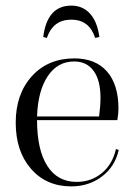

<svg xmlns="http://www.w3.org/2000/svg" viewBox="-20 -652 489 684"><path d="M234 -632Q275 -632 301 -603Q327 -574 334 -520L319 -517Q298 -582 234 -582Q169 -582 147 -517L134 -520Q148 -632 234 -632ZM234 12Q145 12 90.5 -50.5Q36 -113 36 -215Q36 -317 93.5 -380.5Q151 -444 245 -444Q320 -444 361 -397.5Q402 -351 402 -265Q402 -248 398 -224H112Q112 -118 148.5 -61Q185 -4 253 -4Q305 -4 343 -35.5Q381 -67 393 -121L403 -118Q390 -59 343.5 -23.5Q297 12 234 12ZM244 -433Q185 -433 150 -380.5Q115 -328 112 -237H333Q338 -274 338 -304Q338 -366 313.5 -399.5Q289 -433 244 -433Z"/></svg>

Font: Arapey Regular-Display
Style: Regular
Weight: 400
Designer: Eduardo Rodriguez Tunni
Foundry: Eduardo Rodriguez Tunni
Version: Version 4.000